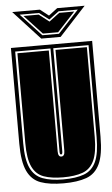

<svg xmlns="http://www.w3.org/2000/svg" viewBox="-54 -782 484 829"><g transform="rotate(-5 188.0 -367.0)"><path d="M146 -620 31 -745H151L188 -716L226 -745H345L230 -620ZM62 -731 152 -634H224L314 -731H231L188 -699L146 -731ZM78 -724H144L188 -690L233 -724H298L221 -641H155ZM188 11Q127 11 88.5 -3Q50 -17 31 -57.5Q12 -98 12 -176V-591H364V-176Q364 -98 345 -57.5Q326 -17 287 -3Q248 11 188 11ZM188 -6Q243 -6 278 -19Q313 -32 330 -68.5Q347 -105 347 -176V-574H194V-127Q194 -114 188 -114Q182 -114 182 -127V-574H29V-176Q29 -106 46 -69.5Q63 -33 98.5 -19.5Q134 -6 188 -6ZM188 -15Q138 -15 104.5 -27Q71 -39 54.5 -74Q38 -109 38 -176V-566H174V-129Q174 -105 188 -105Q203 -105 203 -129V-566H339V-176Q339 -109 322.5 -74Q306 -39 272.5 -27Q239 -15 188 -15Z"/></g></svg>

Font: Alumni Sans Collegiate One
Style: Regular
Weight: 400
Designer: Robert E. Leuschke
Foundry: Robert E. Leuschke
Version: Version 1.100